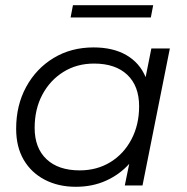

<svg xmlns="http://www.w3.org/2000/svg" viewBox="-20 -712 718 737"><path d="M271 5Q204 5 152 -22Q100 -49 71 -98.5Q42 -148 42 -218Q42 -308 80.5 -378.5Q119 -449 186 -489.5Q253 -530 339 -530Q414 -530 465 -500.5Q516 -471 539 -416L561 -526H632L527 0H459L476 -83Q439 -42 387 -18.5Q335 5 271 5ZM286 -58Q352 -58 403.5 -89.5Q455 -121 484.5 -177Q514 -233 514 -304Q514 -382 468.5 -425Q423 -468 341 -468Q275 -468 223.5 -436Q172 -404 142.5 -348.5Q113 -293 113 -221Q113 -144 158.5 -101Q204 -58 286 -58ZM251 -645 260 -692H568L559 -645Z"/></svg>

Font: Montserrat
Style: Italic
Weight: 400
Italic angle: -11.3°
Designer: Julieta Ulanovsky
Foundry: Julieta Ulanovsky
Version: Version 9.000; ttfautohint (v1.8.4.7-5d5b)